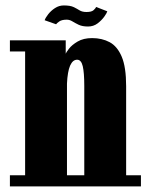

<svg xmlns="http://www.w3.org/2000/svg" viewBox="-20 -668 546 688"><path d="M15.5 0V-40H70V-483.5H15.5V-523.5H215.5V-475.5Q216.5 -479.5 227 -493.2Q237.5 -507 258.2 -519.2Q279 -531.5 310 -531.5Q345.5 -531.5 373 -516.8Q400.5 -502 416.2 -464.8Q432 -427.5 432 -359V-40H485V0H250V-40H282V-360.5Q282 -407.5 276.5 -430.8Q271 -454 256.5 -454Q248.5 -454 242.2 -448.8Q236 -443.5 231.2 -432.8Q226.5 -422 223.8 -406Q221 -390 220 -368.5V-40H250V0ZM295.5 -573Q275 -573 262 -579.2Q249 -585.5 239.2 -591.5Q229.5 -597.5 219 -597.5Q201.5 -597.5 192.5 -591.2Q183.5 -585 181 -581L140 -595.5Q143 -604.5 152.8 -617Q162.5 -629.5 177 -639Q191.5 -648.5 208.5 -648.5Q231.5 -648.5 243.5 -642.8Q255.5 -637 265 -631Q274.5 -625 290 -625Q308 -625 315.2 -631.5Q322.5 -638 324.5 -643L364.5 -627.5Q363 -621.5 353.8 -608.5Q344.5 -595.5 329.8 -584.2Q315 -573 295.5 -573Z"/></svg>

Font: Imbue Thin 10pt Black
Style: Regular
Weight: 900
Version: Version 1.102